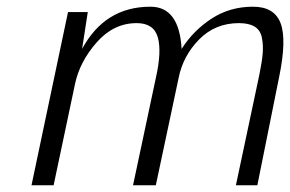

<svg xmlns="http://www.w3.org/2000/svg" viewBox="-20 -553 866 573"><path d="M684 0 754 -330Q762 -369 764 -394Q766 -419 761.5 -441Q757 -463 740 -473.5Q723 -484 693 -484Q622 -484 574 -435Q526 -386 513 -320L445 0H377L445 -320Q463 -399 451 -441.5Q439 -484 388 -484Q319 -484 268.5 -426.5Q218 -369 204 -303L140 0H74L183 -517H242L225 -407Q293 -533 429 -533Q515 -533 522 -407Q557 -462 611.5 -497.5Q666 -533 735 -533Q799 -533 817.5 -483.5Q836 -434 813 -323L748 0Z"/></svg>

Font: Afta sans
Style: Italic
Weight: 400
Italic angle: -12°
Designer: par.qink
Foundry: Oriol Esparraguera Font
Version: Version 1.000